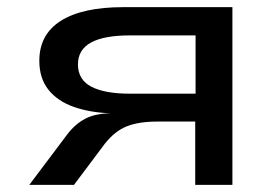

<svg xmlns="http://www.w3.org/2000/svg" viewBox="-20 -517 784 537"><path d="M62 0 168 -141Q190 -170 218.5 -185Q247 -200 291 -200H298H291Q232 -202 186.5 -218Q141 -234 115.5 -266Q90 -298 90 -347Q90 -421 150.5 -459Q211 -497 325 -497H630V0H526V-177H420Q369 -177 335.5 -164Q302 -151 274 -116L187 0ZM343 -255H527V-418H343Q271 -418 234.5 -398Q198 -378 198 -337Q198 -294 235.5 -274.5Q273 -255 343 -255Z"/></svg>

Font: Nunito Sans 7pt Expanded Medium
Style: Regular
Weight: 500
Width: 7
Designer: Vernon Adams
Foundry: Vernon Adams
Version: Version 3.101;gftools[0.9.27]